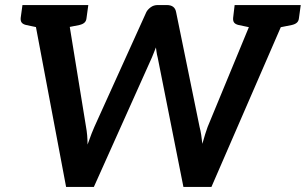

<svg xmlns="http://www.w3.org/2000/svg" viewBox="-20 -741 1212 761"><path d="M242 0 106 -721H209Q225 -721 235 -713.5Q245 -706 247 -693L321 -238Q324 -222 325.5 -204.5Q327 -187 327 -168Q337 -196 343 -211.5Q349 -227 354 -238L560 -693Q565 -703 577 -712Q589 -721 605 -721H641Q673 -721 678 -693L771 -238Q775 -223 777.5 -206.5Q780 -190 782 -171Q788 -193 793.5 -210Q799 -227 803 -238L991 -693Q995 -704 1007 -712.5Q1019 -721 1035 -721H1131L818 0H707L605 -513Q602 -524 600.5 -535Q599 -546 598 -553Q595 -546 589.5 -531.5Q584 -517 582 -513L352 0ZM184 -692 188 -721H262L259 -692ZM983 -692 986 -721H1061L1057 -692ZM169 -721 145 -629 83 -642Q71 -645 66 -651.5Q61 -658 62 -670L69 -721ZM330 -721 323 -670Q322 -658 315 -651.5Q308 -645 295 -642L230 -629V-721ZM1011 -721 987 -629 925 -642Q913 -645 908 -651.5Q903 -658 904 -670L910 -721ZM1172 -721 1165 -670Q1164 -658 1157 -651.5Q1150 -645 1137 -642L1072 -629V-721Z"/></svg>

Font: Aleo SemiBold
Style: Italic
Weight: 600
Italic angle: -7°
Designer: Alessio Laiso
Foundry: Alessio Laiso
Version: Version 2.001;gftools[0.9.29]